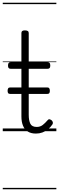

<svg xmlns="http://www.w3.org/2000/svg" viewBox="-20 -950 428 1390"><path d="M240 17Q205 17 181.5 2.5Q158 -12 146.5 -40Q135 -68 135 -107V-452H57Q47 -452 42.5 -457.5Q38 -463 38 -475Q38 -488 42.5 -494Q47 -500 57 -500H135V-711Q135 -721 141 -725.5Q147 -730 160 -730Q174 -730 181 -725.5Q188 -721 188 -711V-500H324Q335 -500 339.5 -494Q344 -488 344 -475Q344 -463 339.5 -457.5Q335 -452 324 -452H188V-119Q188 -78 199.5 -54.5Q211 -31 246 -31Q271 -31 289 -45Q307 -59 324 -79Q331 -88 338.5 -86.5Q346 -85 354 -79Q361 -72 362.5 -64.5Q364 -57 360 -50Q346 -29 327.5 -14Q309 1 287 9Q265 17 240 17ZM54 -270Q43 -270 39 -276Q35 -282 35 -292Q35 -303 39 -310Q43 -317 54 -317H322Q333 -317 337 -310Q341 -303 341 -292Q341 -282 337 -276Q333 -270 322 -270ZM0 410H388V420H0ZM0 -20H388V0H0ZM0 -505H388V-500H0ZM0 -930H388V-920H0Z"/></svg>

Font: Playwrite DE Grund Guides
Style: Regular
Weight: 400
Designer: Veronika Burian, José Scaglione
Foundry: TypeTogether
Version: Version 1.003